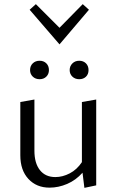

<svg xmlns="http://www.w3.org/2000/svg" viewBox="-20 -900 561 926"><path d="M267 -686 123 -853 153 -880 267 -766 379 -880 409 -853ZM171 -607Q191 -607 203.5 -594.5Q216 -582 216 -562Q216 -543 203.5 -530.5Q191 -518 171 -518Q151 -518 138 -530.5Q125 -543 125 -562Q125 -582 138 -594.5Q151 -607 171 -607ZM362 -607Q382 -607 394.5 -594.5Q407 -582 407 -562Q407 -542 394.5 -530Q382 -518 362 -518Q342 -518 329 -530.5Q316 -543 316 -562Q316 -581 329 -594Q342 -607 362 -607ZM444 -420V-6L387 6L378 -67Q346 -31 304 -13Q262 5 219 5Q156 5 117 -37Q78 -79 78 -151V-408L146 -420V-173Q146 -113 172.5 -79.5Q199 -46 247 -46Q282 -46 316.5 -64Q351 -82 375 -118V-408Z"/></svg>

Font: Ysabeau Infant
Style: Regular
Weight: 400
Designer: Christian Thalmann (Catharsis Fonts)
Version: Version 0.003